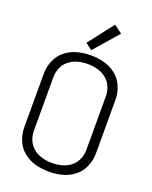

<svg xmlns="http://www.w3.org/2000/svg" viewBox="-175 -1063 925 1165"><g transform="rotate(20 287.5 -480.0)"><path d="M278 -773 235 -805 361 -968 414 -929ZM288 8Q244 8 201.5 -3Q159 -14 124.5 -41.5Q90 -69 73 -110Q56 -151 56 -195V-540Q56 -584 73 -625Q90 -666 124.5 -693.5Q159 -721 201.5 -732Q244 -743 288 -743Q331 -743 373.5 -732Q416 -721 450.5 -693.5Q485 -666 502 -625Q519 -584 519 -540V-195Q519 -151 502 -110Q485 -69 450.5 -41.5Q416 -14 373.5 -3Q331 8 288 8ZM288 -48Q319 -48 350 -56Q381 -64 406.5 -84Q432 -104 444.5 -133.5Q457 -163 457 -195V-540Q457 -572 444.5 -601.5Q432 -631 406.5 -651Q381 -671 350 -679Q319 -687 288 -687Q256 -687 225 -679Q194 -671 168.5 -651Q143 -631 130.5 -601.5Q118 -572 118 -540V-195Q118 -163 130.5 -133.5Q143 -104 168.5 -84Q194 -64 225 -56Q256 -48 288 -48Z"/></g></svg>

Font: Jozsika Light
Style: Regular
Weight: 300
Monospace: yes
Designer: Belleve Invis
Foundry: Belleve Invis
Version: 2.1.0